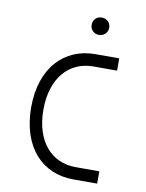

<svg xmlns="http://www.w3.org/2000/svg" viewBox="-78 -728 596 785"><g transform="rotate(10 220.0 -336.0)"><path d="M380 -51H281C182 -51 111 -127 111 -260C111 -391 181 -469 281 -469H380V-520H281C154 -520 60 -427 60 -260C61 -93 153 0 281 0H380ZM245 -636C245 -615 261 -600 281 -600C302 -600 318 -615 318 -636C318 -657 302 -672 281 -672C261 -672 245 -657 245 -636Z"/></g></svg>

Font: Grotesk 01 Extrafine
Style: Bold
Weight: 400
Designer: Frank Adebiaye, contributions by Jérémy Landes, Ariel Martín Pérez
Foundry: Velvetyne Type Foundry
Version: Version 3.000;Glyphs 3.1.2 (3150)